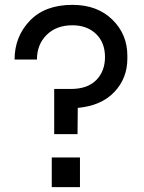

<svg xmlns="http://www.w3.org/2000/svg" viewBox="-20 -770 592 790"><path d="M299 -218H203V-404H272Q340 -404 376 -440.5Q412 -477 412 -535Q412 -595 375 -630.5Q338 -666 278 -666Q212 -666 172 -626.5Q132 -587 132 -525H40Q40 -619 102.5 -684.5Q165 -750 278 -750Q380 -750 442 -689.5Q504 -629 504 -541V-529Q504 -448 450.5 -391.5Q397 -335 300 -326ZM309 0H193V-122H309Z"/></svg>

Font: Sora
Style: Regular
Weight: 400
Designer: Jonathan Barnbrook, Julián Moncada
Foundry: Barnbrook Fonts
Version: Version 2.000